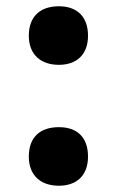

<svg xmlns="http://www.w3.org/2000/svg" viewBox="-20 -581 373 613"><path d="M168 -374C224 -374 261 -406 261 -467C261 -529 225 -561 168 -561C109 -561 72 -529 72 -467C72 -406 111 -374 168 -374ZM168 12C224 12 261 -20 261 -81C261 -144 225 -175 168 -175C109 -175 72 -144 72 -81C72 -20 111 12 168 12Z"/></svg>

Font: Noto Sans Devanagari Condensed Black
Style: Regular
Weight: 900
Width: 3
Designer: Jelle Bosma - Monotype Design Team
Foundry: Monotype Imaging Inc.
Version: Version 2.004